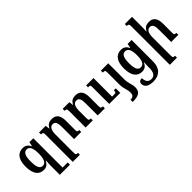

<svg xmlns="http://www.w3.org/2000/svg" viewBox="115 -1855 3210 3210"><g transform="rotate(-45 1720.0 -250.5)"><path d="M386 -492 371 -417H364C337 -475 297 -502 235 -502C116 -502 52 -413 52 -247C52 -77 117 9 230 9C292 9 329 -18 359 -77H366C361 -23 360 11 360 49V254H600V201H479V-492ZM265 -53C193 -53 173 -135 173 -246C173 -356 193 -439 267 -439C332 -439 363 -378 363 -245C363 -105 325 -53 265 -53Z M1120 -46C1076 -46 1071 -54 1071 -107V-312C1071 -444 1020 -502 924 -502C859 -502 820 -483 786 -418H782L772 -492H615V-446C656 -446 666 -438 666 -388V254H835V209C791 209 785 201 785 149V-271C785 -362 808 -430 875 -430C933 -430 951 -378 951 -293V0H1120Z M1679 -46C1635 -46 1630 -54 1630 -107V-312C1630 -444 1579 -502 1483 -502C1418 -502 1378 -482 1345 -418H1341L1331 -492H1174V-446C1214 -446 1224 -438 1224 -388V0H1393V-46C1350 -46 1344 -53 1344 -105V-271C1344 -362 1367 -430 1433 -430C1492 -430 1510 -380 1510 -293V0H1679ZM2044 -107H1998C1998 -58 1991 -53 1950 -53H1902V-492H1728V-446H1742C1776 -446 1782 -440 1782 -399V0H2044Z M2132 -115C2132 -3 2169 35 2169 118C2169 172 2145 202 2090 202H2083V254H2099C2235 254 2288 205 2288 114C2288 27 2251 -8 2251 -115V-492H2077V-446H2091C2125 -446 2132 -438 2132 -390Z M2572 259C2712 259 2803 177 2803 17V-492H2709L2695 -417H2688C2661 -476 2620 -502 2559 -502C2440 -502 2375 -413 2375 -247C2375 -77 2441 9 2554 9C2616 9 2652 -18 2683 -77H2689C2684 -36 2683 -9 2683 21V43C2683 158 2645 206 2575 206C2509 206 2473 160 2473 80C2425 80 2398 104 2398 144C2398 216 2458 259 2572 259ZM2589 -58C2517 -58 2497 -135 2497 -246C2497 -356 2517 -435 2590 -435C2656 -435 2687 -375 2687 -246C2687 -109 2649 -58 2589 -58Z M3416 -46C3372 -46 3367 -54 3367 -107V-312C3367 -444 3316 -502 3220 -502C3155 -502 3115 -482 3082 -417H3077C3079 -442 3081 -466 3081 -492V-760H2911V-714C2951 -714 2961 -706 2961 -656V254H3130V209C3087 209 3081 201 3081 149V-271C3081 -362 3104 -430 3170 -430C3229 -430 3247 -380 3247 -293V0H3416Z"/></g></svg>

Font: Noto Serif Armenian SemiCondensed SemiBold
Style: Regular
Weight: 600
Width: 4
Designer: Monotype Design Team
Foundry: Monotype Imaging Inc.
Version: Version 2.008